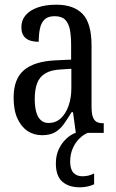

<svg xmlns="http://www.w3.org/2000/svg" viewBox="-20 -566 494 818"><path d="M159 10Q125 10 98 -7.5Q71 -25 54.5 -60.5Q38 -96 38 -150Q38 -230 82.5 -267.5Q127 -305 218 -309L283 -312V-373Q283 -411 278 -438.5Q273 -466 258 -481.5Q243 -497 213 -497Q185 -497 170.5 -483.5Q156 -470 150.5 -445.5Q145 -421 145 -388Q108 -388 89.5 -403.5Q71 -419 71 -450Q71 -480 89.5 -501.5Q108 -523 141.5 -534.5Q175 -546 220 -546Q294 -546 332 -506.5Q370 -467 370 -372V-113Q370 -85 375 -69.5Q380 -54 390.5 -47.5Q401 -41 419 -41H422V0H303L291 -88H285Q268 -60 252 -37.5Q236 -15 214.5 -2.5Q193 10 159 10ZM187 -42Q217 -42 238.5 -61.5Q260 -81 272 -115Q284 -149 284 -191V-273L238 -270Q197 -268 172.5 -253Q148 -238 138 -211Q128 -184 128 -144Q128 -113 134 -90Q140 -67 153.5 -54.5Q167 -42 187 -42ZM320 232Q273 232 245.5 208Q218 184 218 130Q218 96 230.5 69.5Q243 43 262.5 25Q282 7 302 0H354Q336 7 318.5 24Q301 41 290 66Q279 91 279 123Q279 155 293 170Q307 185 331 185Q343 185 355 182.5Q367 180 381 173V219Q373 223 362.5 226Q352 229 341 230.5Q330 232 320 232Z"/></svg>

Font: Noto Serif Khmer ExtraCondensed
Style: Regular
Weight: 400
Width: 2
Designer: Danh Hong and the Monotype Design Team
Foundry: Monotype Imaging Inc.
Version: Version 2.004